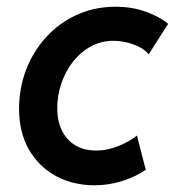

<svg xmlns="http://www.w3.org/2000/svg" viewBox="-20 -549 524 575"><path d="M263.2 5.9Q198.2 5.9 147.2 -22Q96.2 -49.8 66.7 -101.1Q37.1 -152.3 37.1 -222.7Q37.1 -285.2 58.3 -340.3Q79.6 -395.5 118.4 -438Q157.2 -480.5 210.2 -504.6Q263.2 -528.8 326.2 -528.8Q377.4 -528.8 419.4 -512.9Q461.4 -497.1 483.4 -477.5L425.3 -386.2Q410.6 -404.8 380.4 -415.8Q350.1 -426.8 319.8 -426.8Q282.7 -426.8 251.7 -409.7Q220.7 -392.6 198.2 -363.8Q175.8 -335 163.6 -298.8Q151.4 -262.7 151.4 -225.1Q151.4 -187 165.3 -158.4Q179.2 -129.9 205.3 -114Q231.4 -98.1 268.1 -98.1Q301.8 -98.1 335.7 -112.1Q369.6 -126 390.1 -143.1L416.5 -40.5Q384.3 -18.6 344.2 -6.3Q304.2 5.9 263.2 5.9Z"/></svg>

Font: Reddit Sans SemiBold
Style: Italic
Weight: 600
Italic angle: -11.25°
Designer: Stephen Hutchings
Version: Version 1.013